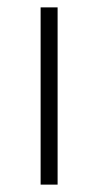

<svg xmlns="http://www.w3.org/2000/svg" viewBox="-20 -500 264 520"><path d="M90 -480H136V0H90Z"/></svg>

Font: Montserrat Ace
Style: Light
Weight: 300
Designer: Julieta Ulanovsky
Foundry: Julieta Ulanovsky
Version: Version 1